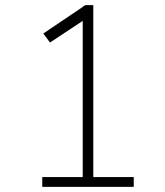

<svg xmlns="http://www.w3.org/2000/svg" viewBox="-20 -725 640 745"><path d="M342 -38H499V0H144V-38H301V-644L174 -560L148 -595L301 -698V-699L311 -705H342Z"/></svg>

Font: wassup Sans
Style: Light
Weight: 200
Version: Version 2.001